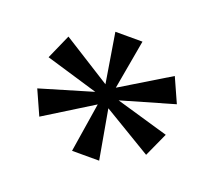

<svg xmlns="http://www.w3.org/2000/svg" viewBox="-76 -899 646 579"><g transform="rotate(20 247.0 -609.0)"><path d="M204 -418 229 -576 76 -481 41 -559 209 -609 41 -659 76 -738 230 -641 204 -800H291L263 -642L418 -736L453 -658L284 -609L453 -560L418 -483L263 -576L291 -418Z"/></g></svg>

Font: Noto Serif Malayalam
Style: Regular
Weight: 400
Designer: Indian type Foundry, Jelle Bosma, Monotype Design Team
Foundry: Monotype Imaging Inc.
Version: Version 2.103